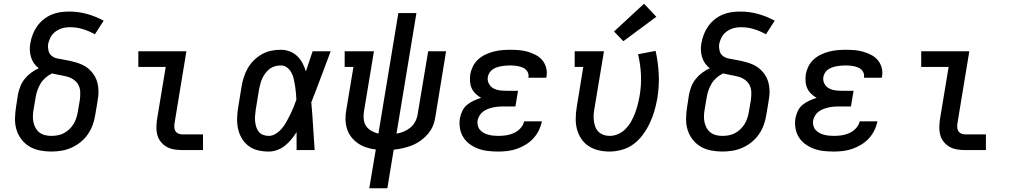

<svg xmlns="http://www.w3.org/2000/svg" viewBox="-20 -805 5440 1030"><path d="M255 8Q224 8 193.5 2Q163 -4 138 -19Q113 -34 95 -57.5Q77 -81 68.5 -109Q60 -137 60.5 -168.5Q61 -200 66 -231L76 -296Q80 -318 88.5 -340Q97 -362 112 -381Q127 -400 146.5 -414.5Q166 -429 188 -439Q173 -450 162.5 -465Q152 -480 146.5 -498Q141 -516 140 -535.5Q139 -555 143 -575Q147 -598 156 -621Q165 -644 179.5 -664.5Q194 -685 214 -701Q234 -717 256.5 -726.5Q279 -736 303 -739.5Q327 -743 351 -743Q401 -743 447.5 -730Q494 -717 536 -694L489 -621Q459 -638 425.5 -648.5Q392 -659 356 -659Q343 -659 329.5 -657Q316 -655 303.5 -650Q291 -645 279.5 -637Q268 -629 259.5 -618Q251 -607 246 -594Q241 -581 238 -568Q236 -551 240 -533.5Q244 -516 257 -505.5Q270 -495 287 -491.5Q304 -488 321.5 -485Q339 -482 355.5 -478.5Q372 -475 388.5 -470Q405 -465 420.5 -458Q436 -451 449 -441Q462 -431 473 -418Q484 -405 491.5 -390.5Q499 -376 503 -359Q507 -342 508 -324.5Q509 -307 507 -289Q505 -271 502 -254L491 -189Q487 -162 477.5 -135.5Q468 -109 451.5 -85Q435 -61 412 -42.5Q389 -24 363 -12.5Q337 -1 309.5 3.5Q282 8 255 8ZM255 -76Q272 -76 289 -79Q306 -82 321.5 -90Q337 -98 350.5 -110.5Q364 -123 373.5 -138Q383 -153 388.5 -169.5Q394 -186 397 -203L408 -267Q411 -289 410.5 -310Q410 -331 401 -348.5Q392 -366 375.5 -377.5Q359 -389 339.5 -394Q320 -399 299.5 -402.5Q279 -406 259 -411Q240 -402 224 -388Q208 -374 197.5 -356.5Q187 -339 180.5 -320Q174 -301 171 -282L160 -217Q157 -200 156.5 -182.5Q156 -165 159.5 -149Q163 -133 171 -118.5Q179 -104 192 -94Q205 -84 221.5 -80Q238 -76 255 -76Z M957 0Q935 0 914 -3.5Q893 -7 875.5 -16.5Q858 -26 844.5 -42Q831 -58 825 -77.5Q819 -97 819 -118.5Q819 -140 822 -162L869 -446H722V-530H980L917 -148Q915 -136 915 -124.5Q915 -113 920 -103.5Q925 -94 935.5 -89Q946 -84 957 -84H1069V0Z M1422 8Q1392 8 1364 1.5Q1336 -5 1313.5 -22Q1291 -39 1277 -63Q1263 -87 1257 -114.5Q1251 -142 1252 -172Q1253 -202 1258 -231L1276 -341Q1280 -366 1288 -391Q1296 -416 1309.5 -439.5Q1323 -463 1343 -482.5Q1363 -502 1386.5 -515Q1410 -528 1435.5 -533Q1461 -538 1487 -538Q1512 -538 1535 -529Q1558 -520 1575 -503.5Q1592 -487 1603 -466Q1614 -445 1621 -422Q1630 -449 1639 -476Q1648 -503 1657 -530H1754Q1728 -462 1702.5 -393Q1677 -324 1650 -256Q1656 -192 1659.5 -128Q1663 -64 1668 0H1571Q1571 -24 1571 -48Q1571 -72 1571 -96Q1558 -76 1542.5 -57Q1527 -38 1508 -23Q1489 -8 1466.5 0Q1444 8 1422 8ZM1422 -76Q1442 -76 1461 -88.5Q1480 -101 1493.5 -117.5Q1507 -134 1517.5 -153Q1528 -172 1537.5 -191.5Q1547 -211 1555 -230.5Q1563 -250 1570 -270Q1569 -289 1567.5 -307.5Q1566 -326 1563 -344.5Q1560 -363 1556 -381Q1552 -399 1543.5 -415Q1535 -431 1520.5 -442.5Q1506 -454 1487 -454Q1472 -454 1456.5 -450Q1441 -446 1428 -436.5Q1415 -427 1405 -414Q1395 -401 1388 -386.5Q1381 -372 1377 -357Q1373 -342 1370 -327L1352 -217Q1350 -202 1348.5 -186Q1347 -170 1348.5 -154.5Q1350 -139 1354.5 -124.5Q1359 -110 1368 -98.5Q1377 -87 1391.5 -81.5Q1406 -76 1422 -76Z M1961 205 1996 -3Q1970 -6 1945.5 -14Q1921 -22 1900.5 -36Q1880 -50 1864.5 -70Q1849 -90 1841.5 -114Q1834 -138 1833.5 -164.5Q1833 -191 1838 -217L1876 -446H1829V-530H1986L1932 -204Q1929 -183 1931.5 -163Q1934 -143 1945 -127.5Q1956 -112 1973.5 -102.5Q1991 -93 2010 -88L2117 -735H2214L2107 -88Q2126 -91 2145.5 -99Q2165 -107 2181 -120Q2197 -133 2207 -151.5Q2217 -170 2220 -189L2277 -530H2373L2315 -175Q2312 -157 2306 -139Q2300 -121 2289.5 -105Q2279 -89 2265 -75Q2251 -61 2235 -49.5Q2219 -38 2201.5 -30Q2184 -22 2165.5 -16.5Q2147 -11 2129 -7.5Q2111 -4 2092 -2L2058 205Z M2653 8Q2626 8 2598.5 5Q2571 2 2546.5 -7Q2522 -16 2501 -31Q2480 -46 2466 -68Q2452 -90 2447.5 -116.5Q2443 -143 2447 -170Q2451 -190 2460 -209.5Q2469 -229 2485.5 -242.5Q2502 -256 2521.5 -265Q2541 -274 2561 -280Q2545 -289 2531.5 -302Q2518 -315 2510.5 -331.5Q2503 -348 2501.5 -368Q2500 -388 2503 -407Q2507 -429 2517.5 -450Q2528 -471 2546 -487Q2564 -503 2585.5 -513Q2607 -523 2629 -528.5Q2651 -534 2673 -536Q2695 -538 2717 -538Q2741 -538 2765 -536Q2789 -534 2811 -527.5Q2833 -521 2853.5 -510.5Q2874 -500 2888.5 -483Q2903 -466 2909.5 -443Q2916 -420 2912 -397Q2912 -395 2911.5 -393Q2911 -391 2910 -388H2815Q2815 -389 2815 -390Q2815 -391 2815 -392Q2817 -403 2813 -413.5Q2809 -424 2801 -431.5Q2793 -439 2783 -443Q2773 -447 2762 -449.5Q2751 -452 2740 -453Q2729 -454 2717 -454Q2705 -454 2693.5 -453Q2682 -452 2670 -450Q2658 -448 2646 -444Q2634 -440 2623.5 -433Q2613 -426 2606 -415Q2599 -404 2597 -392Q2594 -374 2602 -357.5Q2610 -341 2625.5 -332Q2641 -323 2659.5 -320.5Q2678 -318 2696 -318H2759L2745 -234H2682Q2669 -234 2655 -233Q2641 -232 2627 -229Q2613 -226 2599 -221Q2585 -216 2573 -207.5Q2561 -199 2553 -186Q2545 -173 2542 -159Q2540 -146 2543 -132.5Q2546 -119 2554.5 -109Q2563 -99 2574.5 -92.5Q2586 -86 2599 -82.5Q2612 -79 2625.5 -77.5Q2639 -76 2653 -76Q2674 -76 2695 -79Q2716 -82 2736 -91Q2756 -100 2771.5 -116.5Q2787 -133 2792 -154H2887Q2882 -129 2870.5 -105.5Q2859 -82 2841 -62.5Q2823 -43 2800 -29Q2777 -15 2752.5 -6.5Q2728 2 2703 5Q2678 8 2653 8Z M3249 8Q3219 8 3190 1Q3161 -6 3137.5 -21.5Q3114 -37 3098 -61Q3082 -85 3075 -112.5Q3068 -140 3068.5 -170.5Q3069 -201 3074 -231L3109 -446H3063V-530H3220L3168 -217Q3165 -201 3164.5 -184.5Q3164 -168 3166.5 -152Q3169 -136 3175 -121.5Q3181 -107 3192.5 -96.5Q3204 -86 3219 -81Q3234 -76 3251 -76Q3274 -76 3296.5 -86Q3319 -96 3336.5 -114Q3354 -132 3366 -153.5Q3378 -175 3386.5 -197.5Q3395 -220 3401 -243Q3407 -266 3411 -289Q3421 -347 3418.5 -403Q3416 -459 3403 -514L3497 -532Q3511 -470 3514 -406Q3517 -342 3506 -276Q3500 -242 3490.5 -209.5Q3481 -177 3466 -145Q3451 -113 3429.5 -83.5Q3408 -54 3379.5 -32.5Q3351 -11 3316.5 -1.5Q3282 8 3249 8ZM3324 -584 3274 -636 3435 -785 3501 -715Z M3855 8Q3824 8 3793.5 2Q3763 -4 3738 -19Q3713 -34 3695 -57.5Q3677 -81 3668.5 -109Q3660 -137 3660.5 -168.5Q3661 -200 3666 -231L3676 -296Q3680 -318 3688.5 -340Q3697 -362 3712 -381Q3727 -400 3746.5 -414.5Q3766 -429 3788 -439Q3773 -450 3762.5 -465Q3752 -480 3746.5 -498Q3741 -516 3740 -535.5Q3739 -555 3743 -575Q3747 -598 3756 -621Q3765 -644 3779.5 -664.5Q3794 -685 3814 -701Q3834 -717 3856.5 -726.5Q3879 -736 3903 -739.5Q3927 -743 3951 -743Q4001 -743 4047.5 -730Q4094 -717 4136 -694L4089 -621Q4059 -638 4025.5 -648.5Q3992 -659 3956 -659Q3943 -659 3929.5 -657Q3916 -655 3903.5 -650Q3891 -645 3879.5 -637Q3868 -629 3859.5 -618Q3851 -607 3846 -594Q3841 -581 3838 -568Q3836 -551 3840 -533.5Q3844 -516 3857 -505.5Q3870 -495 3887 -491.5Q3904 -488 3921.5 -485Q3939 -482 3955.5 -478.5Q3972 -475 3988.5 -470Q4005 -465 4020.5 -458Q4036 -451 4049 -441Q4062 -431 4073 -418Q4084 -405 4091.5 -390.5Q4099 -376 4103 -359Q4107 -342 4108 -324.5Q4109 -307 4107 -289Q4105 -271 4102 -254L4091 -189Q4087 -162 4077.5 -135.5Q4068 -109 4051.5 -85Q4035 -61 4012 -42.5Q3989 -24 3963 -12.5Q3937 -1 3909.5 3.5Q3882 8 3855 8ZM3855 -76Q3872 -76 3889 -79Q3906 -82 3921.5 -90Q3937 -98 3950.5 -110.5Q3964 -123 3973.5 -138Q3983 -153 3988.5 -169.5Q3994 -186 3997 -203L4008 -267Q4011 -289 4010.5 -310Q4010 -331 4001 -348.5Q3992 -366 3975.5 -377.5Q3959 -389 3939.5 -394Q3920 -399 3899.5 -402.5Q3879 -406 3859 -411Q3840 -402 3824 -388Q3808 -374 3797.5 -356.5Q3787 -339 3780.5 -320Q3774 -301 3771 -282L3760 -217Q3757 -200 3756.5 -182.5Q3756 -165 3759.5 -149Q3763 -133 3771 -118.5Q3779 -104 3792 -94Q3805 -84 3821.5 -80Q3838 -76 3855 -76Z M4453 8Q4426 8 4398.5 5Q4371 2 4346.5 -7Q4322 -16 4301 -31Q4280 -46 4266 -68Q4252 -90 4247.5 -116.5Q4243 -143 4247 -170Q4251 -190 4260 -209.5Q4269 -229 4285.5 -242.5Q4302 -256 4321.5 -265Q4341 -274 4361 -280Q4345 -289 4331.5 -302Q4318 -315 4310.5 -331.5Q4303 -348 4301.5 -368Q4300 -388 4303 -407Q4307 -429 4317.5 -450Q4328 -471 4346 -487Q4364 -503 4385.5 -513Q4407 -523 4429 -528.5Q4451 -534 4473 -536Q4495 -538 4517 -538Q4541 -538 4565 -536Q4589 -534 4611 -527.5Q4633 -521 4653.5 -510.5Q4674 -500 4688.5 -483Q4703 -466 4709.5 -443Q4716 -420 4712 -397Q4712 -395 4711.5 -393Q4711 -391 4710 -388H4615Q4615 -389 4615 -390Q4615 -391 4615 -392Q4617 -403 4613 -413.5Q4609 -424 4601 -431.5Q4593 -439 4583 -443Q4573 -447 4562 -449.5Q4551 -452 4540 -453Q4529 -454 4517 -454Q4505 -454 4493.5 -453Q4482 -452 4470 -450Q4458 -448 4446 -444Q4434 -440 4423.5 -433Q4413 -426 4406 -415Q4399 -404 4397 -392Q4394 -374 4402 -357.5Q4410 -341 4425.5 -332Q4441 -323 4459.5 -320.5Q4478 -318 4496 -318H4559L4545 -234H4482Q4469 -234 4455 -233Q4441 -232 4427 -229Q4413 -226 4399 -221Q4385 -216 4373 -207.5Q4361 -199 4353 -186Q4345 -173 4342 -159Q4340 -146 4343 -132.5Q4346 -119 4354.5 -109Q4363 -99 4374.5 -92.5Q4386 -86 4399 -82.5Q4412 -79 4425.5 -77.5Q4439 -76 4453 -76Q4474 -76 4495 -79Q4516 -82 4536 -91Q4556 -100 4571.5 -116.5Q4587 -133 4592 -154H4687Q4682 -129 4670.5 -105.5Q4659 -82 4641 -62.5Q4623 -43 4600 -29Q4577 -15 4552.5 -6.5Q4528 2 4503 5Q4478 8 4453 8Z M5157 0Q5135 0 5114 -3.5Q5093 -7 5075.5 -16.5Q5058 -26 5044.5 -42Q5031 -58 5025 -77.5Q5019 -97 5019 -118.5Q5019 -140 5022 -162L5069 -446H4922V-530H5180L5117 -148Q5115 -136 5115 -124.5Q5115 -113 5120 -103.5Q5125 -94 5135.5 -89Q5146 -84 5157 -84H5269V0Z"/></svg>

Font: Iosevka Curly Slab MdExObl
Style: Regular
Weight: 500
Width: 7
Italic angle: -9°
Monospace: yes
Designer: Belleve Invis
Foundry: Belleve Invis
Version: Version 11.1.0; ttfautohint (v1.8.3)